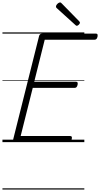

<svg xmlns="http://www.w3.org/2000/svg" viewBox="-20 -1163 819 1571"><path d="M112 0Q97 0 91 -5.5Q85 -11 88 -23L300 -869Q302 -878 309 -883Q316 -888 331 -888H765Q775 -888 777.5 -882Q780 -876 778 -863Q775 -850 769 -844Q763 -838 754 -838H346L260 -494H602Q612 -494 614.5 -488Q617 -482 615 -470Q612 -456 606 -450Q600 -444 591 -444H248L149 -50H554Q564 -50 567 -44Q570 -38 567 -25Q564 -12 558 -6Q552 0 543 0ZM608 -952Q605 -952 602 -954Q599 -956 595 -960L446 -1095Q441 -1099 439.5 -1102Q438 -1105 438 -1110Q438 -1116 443.5 -1124Q449 -1132 457 -1137.5Q465 -1143 472 -1143Q476 -1143 479 -1140.5Q482 -1138 486 -1134L628 -989Q632 -985 633 -982Q634 -979 634 -977Q634 -970 625 -961Q616 -952 608 -952ZM0 378H670V388H0ZM0 -20H670V0H0ZM0 -505H670V-500H0ZM0 -898H670V-888H0Z"/></svg>

Font: Playwrite DE SAS Guides
Style: Regular
Weight: 400
Designer: Veronika Burian, José Scaglione
Foundry: TypeTogether
Version: Version 1.003